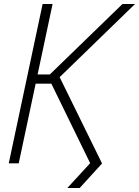

<svg xmlns="http://www.w3.org/2000/svg" viewBox="-20 -820 698 964"><path d="M131 -400 141 -446H230L595 -800H658L246 -400ZM318 124 432 0H493L380 124ZM24 0 194 -800H244L74 0ZM433 0 228 -420 267 -458 492 0Z"/></svg>

Font: Victor Mono Thin
Style: Italic
Weight: 100
Italic angle: -12°
Monospace: yes
Designer: Rune Bjørnerås
Version: Version 1.561;gftools[0.9.30]